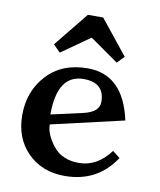

<svg xmlns="http://www.w3.org/2000/svg" viewBox="-82 -784 717 859"><g transform="rotate(10 276.5 -354.0)"><path d="M269.5 9.8Q166.5 9.8 101.3 -55.7Q36.1 -121.1 36.1 -226.6Q36.1 -335 104.5 -408.7Q172.9 -482.4 289.6 -482.4Q451.2 -482.4 494.6 -281.7L164.6 -205.6Q164.6 -161.6 204.8 -110.1Q245.1 -58.6 322.3 -58.6Q405.3 -58.6 464.4 -138.2L498 -111.8Q418.5 9.8 269.5 9.8ZM159.7 -250 305.2 -282.7Q374.5 -298.8 374.5 -344.7Q374.5 -432.1 279.8 -432.1Q159.7 -432.1 159.7 -250ZM411.6 -529.8 282.2 -620.6 152.8 -529.8 121.1 -562 247.6 -718.3H316.9L442.4 -562Z"/></g></svg>

Font: Kelvinch
Style: Bold
Weight: 700
Designer: Paul James Miller
Foundry: High-Logic / Made with FontCreator
Version: Version 3.501;March 28, 2021;FontCreator 13.0.0.2683 64-bit